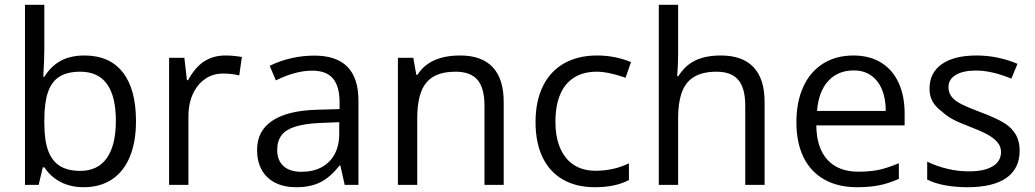

<svg xmlns="http://www.w3.org/2000/svg" viewBox="-20 -780 4365 810"><path d="M167 -74.2H160.6L143.1 0H85.4V-759.8H167V-573.2Q167 -530.8 162.6 -456.1H167Q196.3 -502.4 237.5 -524.2Q278.8 -545.9 335.9 -545.9Q442.4 -545.9 498 -474.9Q553.7 -403.8 553.7 -269Q553.7 -181.2 527.6 -118.4Q501.5 -55.7 451.9 -22.9Q402.3 9.8 333 9.8Q278.8 9.8 236.6 -11.7Q194.3 -33.2 167 -74.2ZM468.8 -270Q468.8 -477.5 318.8 -477.5Q264.2 -477.5 231 -456.8Q197.8 -436 182.4 -391.4Q167 -346.7 167 -273.4V-260.7Q167 -189 183.1 -144.8Q199.2 -100.6 232.7 -79.8Q266.1 -59.1 318.8 -59.1Q392.6 -59.1 430.7 -113.3Q468.8 -167.5 468.8 -270Z M693.4 -536.1H757.8L768.6 -441.9H773.4Q803.2 -496.6 841.6 -521.2Q879.9 -545.9 931.2 -545.9Q963.9 -545.9 1000.5 -539.6L989.3 -461.9Q956.5 -469.7 921.4 -469.7Q880.9 -469.7 849.1 -449.5Q817.4 -429.2 798.3 -393.1Q774.9 -348.6 774.9 -288.1V0H693.4Z M1434.1 0 1416 -81.5H1412.1Q1373 -31.7 1331.3 -11Q1289.6 9.8 1230 9.8Q1178.2 9.8 1141.1 -9Q1104 -27.8 1084.2 -63.2Q1064.5 -98.6 1064.5 -147.5Q1064.5 -227.5 1128.2 -270.3Q1191.9 -313 1313.5 -316.9L1412.6 -319.8V-348.6Q1412.6 -415.5 1384.8 -448.7Q1356.9 -481.9 1297.4 -481.9Q1227.1 -481.9 1144 -440.9L1117.7 -502.4Q1206.5 -545.4 1307.1 -545.4Q1492.2 -545.4 1492.2 -355.5V0ZM1411.1 -214.4V-264.6L1330.1 -261.2Q1265.1 -258.3 1225.6 -245.8Q1186 -233.4 1167.7 -209.2Q1149.4 -185.1 1149.4 -147.5Q1149.4 -103.5 1176 -79.3Q1202.6 -55.2 1251.5 -55.2Q1300.3 -55.2 1336.2 -74.2Q1372.1 -93.3 1391.6 -129.4Q1411.1 -165.5 1411.1 -214.4Z M1658.7 -536.1H1723.6L1736.3 -464.4H1741.2Q1792.5 -545.9 1921.4 -545.9Q2012.2 -545.9 2058.6 -496.6Q2105 -447.3 2105 -350.1V0H2023.9V-334.5Q2023.9 -408.7 1994.4 -443.1Q1964.8 -477.5 1902.3 -477.5Q1859.4 -477.5 1828.9 -466.3Q1798.3 -455.1 1778.8 -431.6Q1740.2 -385.7 1740.2 -281.2V0H1658.7Z M2239.3 -265.1Q2239.3 -353 2270.3 -416.3Q2301.3 -479.5 2359.9 -512.7Q2418.5 -545.9 2499 -545.9Q2574.2 -545.9 2642.1 -518.1L2619.1 -452.1Q2545.9 -477.5 2498 -477.5Q2439.5 -477.5 2400.4 -451.7Q2362.3 -427.2 2342.8 -380.4Q2323.2 -333.5 2323.2 -266.1Q2323.2 -210 2338.1 -168Q2353 -126 2381.3 -99.6Q2423.8 -59.6 2492.7 -59.6Q2567.9 -59.6 2633.3 -90.8V-20.5Q2576.7 9.8 2489.7 9.8Q2410.6 9.8 2354.5 -22.7Q2298.3 -55.2 2268.8 -116.7Q2239.3 -178.2 2239.3 -265.1Z M2759.3 -759.8H2840.8V-549.3Q2840.8 -509.3 2836.9 -458.5H2841.8Q2870.6 -504.4 2913.8 -525.1Q2957 -545.9 3021.5 -545.9Q3112.3 -545.9 3158.9 -496.6Q3205.6 -447.3 3205.6 -350.1V0H3124V-334.5Q3124 -408.7 3094.5 -443.1Q3064.9 -477.5 3002.9 -477.5Q2935.1 -477.5 2897 -448.2Q2868.2 -425.8 2854.5 -384.8Q2840.8 -343.8 2840.8 -281.2V0H2759.3Z M3339.8 -264.2Q3339.8 -350.1 3368.9 -413.8Q3397.9 -477.5 3452.4 -511.7Q3506.8 -545.9 3580.6 -545.9Q3647.5 -545.9 3696 -516.6Q3744.6 -487.3 3770.5 -431.9Q3796.4 -376.5 3796.4 -300.8V-251H3423.8Q3424.8 -156.2 3470.7 -106Q3516.6 -55.7 3601.1 -55.7Q3648.9 -55.7 3685.1 -63Q3721.2 -70.3 3772 -91.3V-25.4Q3728 -5.9 3687.7 2Q3647.5 9.8 3595.7 9.8Q3515.6 9.8 3458 -22.5Q3400.4 -54.7 3370.1 -116.2Q3339.8 -177.7 3339.8 -264.2ZM3582 -482.9Q3515.1 -482.9 3474.4 -438.7Q3433.6 -394.5 3426.8 -312H3716.8Q3716.8 -364.7 3700.4 -403.3Q3684.1 -441.9 3653.8 -462.4Q3623.5 -482.9 3582 -482.9Z M3891.6 -22.5V-98.1Q3932.6 -78.1 3977.5 -67.6Q4022.5 -57.1 4067.4 -57.1Q4133.3 -57.1 4168.2 -78.6Q4203.1 -100.1 4203.1 -138.7Q4203.1 -162.6 4186.8 -181.2Q4170.4 -199.7 4142.1 -214.6Q4113.8 -229.5 4068.8 -246.6Q4023.4 -263.7 3998 -277.6Q3972.7 -291.5 3953.6 -309.6Q3927.2 -328.6 3914.3 -351.8Q3901.4 -375 3901.4 -405.8Q3901.4 -473.1 3953.4 -509.5Q4005.4 -545.9 4099.6 -545.9Q4189.9 -545.9 4272.5 -510.7L4246.6 -448.2Q4164.1 -482.4 4097.7 -482.4Q4043.5 -482.4 4012.5 -464.1Q3981.4 -445.8 3981.4 -412.1Q3981.4 -380.4 4007.8 -358.4Q4024.9 -345.2 4049.1 -334.2Q4073.2 -323.2 4118.2 -306.2Q4184.1 -281.2 4216.8 -261Q4249.5 -240.7 4266.1 -210.9Q4281.7 -182.6 4281.7 -145Q4281.7 -68.8 4225.8 -29.5Q4169.9 9.8 4061 9.8Q4012.7 9.8 3968.5 2Q3924.3 -5.9 3891.6 -22.5Z"/></svg>

Font: Viking Open Sans
Style: Regular
Weight: 400
Foundry: Ascender Corporation
Version: Version 2.001